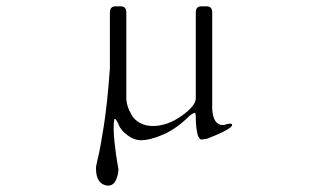

<svg xmlns="http://www.w3.org/2000/svg" viewBox="-20 -426 1040 608"><path d="M340 -17Q340 0 342.5 23Q345 46 347.5 64Q350 82 352.5 95.5Q355 109 355 109Q355 127 347 144.5Q339 162 321 162Q284 158 284 107Q284 98 290.5 72.5Q297 47 308.5 -25.5Q320 -98 328 -210V-386Q328 -406 346 -406H362Q380 -406 380 -387V-117Q380 -104 384 -90.5Q388 -77 397 -61.5Q406 -46 423.5 -36.5Q441 -27 464 -27Q510 -27 555 -59Q600 -91 600 -114V-387Q600 -406 618 -406H634Q652 -406 652 -387V-81Q655 -30 686 -30Q690 -30 699 -33Q715 -37 715 -30Q715 -18 637 13Q618 17 614 15Q610 10 607 5Q600 -21 600 -53Q600 -68 596.5 -68.5Q593 -69 581 -60Q540 -19 498 -0.5Q456 18 427 18Q404 18 382 1Q360 -16 354 -36Q346 -50 344 -50Q340 -50 340 -17Z"/></svg>

Font: cwTeXMing
Style: Medium
Weight: 500
Version: Version 1.17